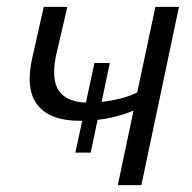

<svg xmlns="http://www.w3.org/2000/svg" viewBox="-20 -541 560 561"><path d="M434.1 -521H502.9L393.1 0H324.2L370.1 -217.8Q318.8 -196.8 265.1 -190.9L245.1 -95.2H200.2L220.2 -188H213.9Q127 -188 90.6 -232.9Q54.2 -277.8 73.2 -367.2L107.9 -521H176.8L143.1 -376Q129.9 -308.1 151.9 -275.9Q173.8 -243.7 231 -241.2L255.9 -356.9H300.8L276.9 -243.2Q343.8 -251.5 380.9 -271Z"/></svg>

Font: Rawline
Style: Italic
Weight: 400
Italic angle: -12°
Designer: Matt McInerney, Pablo Impallari, Rodrigo Fuenzalida
Foundry: Matt McInerney, Pablo Impallari, Rodrigo Fuenzalida
Version: Version 4.020;PS 004.020;hotconv 1.0.88;makeotf.lib2.5.64775